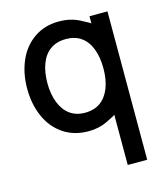

<svg xmlns="http://www.w3.org/2000/svg" viewBox="-111 -598 784 912"><g transform="rotate(-15 281.0 -141.5)"><path d="M499.5 230H403.8V-17.1Q400.9 -13.2 359.4 7.1Q317.9 27.3 266.1 27.3Q194.8 27.3 142.3 -8.5Q89.8 -44.4 63 -106Q36.1 -167.5 36.1 -243.7Q36.1 -318.8 63 -380.4Q89.8 -441.9 141.8 -477.5Q193.8 -513.2 263.2 -513.2Q319.8 -513.2 364 -490.5Q408.2 -467.8 411.1 -463.9V-499.5H499.5ZM272.9 -62Q318.4 -62 348.9 -84.2Q379.4 -106.4 395.3 -147.5Q411.1 -188.5 411.1 -243.7Q411.1 -298.8 395.3 -339.8Q379.4 -380.9 349.1 -402.3Q318.8 -423.8 274.4 -423.8Q228.5 -423.8 197.5 -401.6Q166.5 -379.4 151.1 -338.4Q135.7 -297.4 135.7 -243.7Q135.7 -189.5 151.9 -148.2Q168 -106.9 198.2 -84.5Q228.5 -62 272.9 -62Z"/></g></svg>

Font: Potro Sans Bangla
Style: Bold
Weight: 700
Designer: Jayed Ahsan Saad
Foundry: Codepotro
Version: Potro Sans Bangla;Version 0.996;CodepotroFonts;